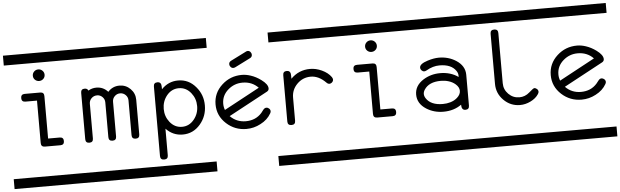

<svg xmlns="http://www.w3.org/2000/svg" viewBox="-56 -908 4568 1414"><g transform="rotate(-5 2228.0 -201.0)"><path d="M0 -620.8V-693.8H500V-620.8ZM0 219.2H500V292.2H0ZM293.5 -527.6Q293.5 -509.5 280.8 -497.3Q268.1 -485.1 250 -485.1Q231.9 -485.1 219.2 -497.3Q206.5 -509.5 206.5 -527.6Q206.5 -545.4 219.2 -558Q231.9 -570.6 250 -570.6Q268.1 -570.6 280.8 -558Q293.5 -545.4 293.5 -527.6ZM392.6 -28.6Q392.6 0 364.3 0H250Q221.2 0 221.2 -28.6V-342.5H135.7Q106.9 -342.5 106.9 -371.1Q106.9 -399.7 135.7 -399.7H250Q278.3 -399.7 278.3 -371.1V-57.1H364.3Q392.6 -57.1 392.6 -28.6Z M500 -620.8V-693.8H1000V-620.8ZM500 219.2H1000V292.2H500ZM949.7 -28.6Q949.7 0 921.4 0Q892.6 0 892.6 -28.6V-285.2Q892.6 -309.3 875.7 -325.9Q858.9 -342.5 835.4 -342.5Q812 -342.5 795.2 -325.9Q778.3 -309.3 778.3 -285.2V-28.6Q778.3 0 750 0Q721.2 0 721.2 -28.6V-285.2Q721.2 -309.3 704.6 -325.9Q688 -342.5 664.6 -342.5Q640.6 -342.5 623.8 -325.9Q606.9 -309.3 606.9 -285.2V-28.6Q606.9 0 578.6 0Q550.3 0 550.3 -28.6V-371.1Q550.3 -399.7 578.6 -399.7Q598.1 -399.7 605 -383.1Q632.3 -399.7 664.6 -399.7Q715.8 -399.7 750 -361.1Q784.2 -399.7 835.4 -399.7Q882.8 -399.7 916.3 -366.1Q949.7 -332.5 949.7 -285.2Z M1000 -620.8V-693.8H1500V-620.8ZM1000 219.2H1500V292.2H1000ZM1449.7 -199.7Q1449.7 -120.6 1399.4 -61.5Q1347.2 0 1269 0Q1196.8 0 1145.5 -54V143.1Q1145.5 171.4 1116.7 171.4Q1087.9 171.4 1087.9 143.1V-371.1Q1087.9 -399.7 1116.7 -399.7Q1137.7 -399.7 1143.1 -381.1Q1145.5 -373.3 1145.5 -345.7Q1196.8 -399.7 1269 -399.7Q1347.2 -399.7 1399.4 -337.6Q1449.7 -279.1 1449.7 -199.7ZM1392.6 -199.7Q1392.6 -255.4 1358.9 -297.4Q1322.8 -342.5 1269 -342.5Q1214.8 -342.5 1178.7 -297.4Q1145.5 -255.4 1145.5 -199.7Q1145.5 -144.3 1178.7 -102.3Q1214.8 -57.1 1269 -57.1Q1322.8 -57.1 1358.9 -102.3Q1392.6 -144.3 1392.6 -199.7Z M1826.7 -541.3Q1826.7 -524.4 1810.5 -516.8L1696.5 -459.5Q1689.5 -456.3 1682.6 -456.3Q1671.4 -456.3 1663.1 -465.3Q1654.8 -474.4 1654.8 -485.8Q1654.8 -502.7 1671.1 -510.5L1784.9 -567.6Q1791.7 -571.5 1798.8 -571.5Q1810.3 -571.5 1818.5 -562.3Q1826.7 -553 1826.7 -541.3ZM1928.5 -114.7Q1928.5 -107.4 1923.6 -99.1Q1897.9 -53.2 1845 -26.4Q1795.4 0 1740.2 0Q1654.8 0 1592.8 -56.6Q1528.6 -115.2 1528.6 -199.7Q1528.6 -284.4 1592.8 -343Q1654.8 -399.7 1740.2 -399.7Q1771.7 -399.7 1805.4 -388.4Q1843.8 -376 1881.1 -348.6Q1928.2 -314 1928.2 -283.4Q1928.2 -268.1 1913.3 -260.3L1624.8 -105Q1671.9 -57.1 1740.2 -57.1Q1813.7 -57.1 1858.9 -108.2Q1864.5 -115.2 1875.2 -129.3Q1886 -143.3 1898.9 -143.3Q1910.2 -143.3 1919.3 -134.8Q1928.5 -126.2 1928.5 -114.7ZM1856.4 -294.7Q1810.3 -342.5 1740.2 -342.5Q1679.2 -342.5 1633.3 -302.5Q1585.4 -261 1585.4 -199.7Q1585.4 -175.3 1594 -153.3Z M1956.3 -620.8V-693.8H2456.3V-620.8ZM1956.3 219.2H2456.3V292.2H1956.3ZM2406.5 -307.4Q2406.5 -295.7 2397.5 -287Q2388.4 -278.3 2376.7 -278.3Q2366 -278.3 2355.2 -289.8Q2303 -342.5 2244.4 -342.5Q2185.8 -342.5 2143.8 -300.7Q2101.8 -258.8 2101.8 -199.7V-28.6Q2101.8 0 2073 0Q2044.2 0 2044.2 -28.6V-371.1Q2044.2 -399.7 2073 -399.7Q2095.5 -399.7 2100.3 -378.2Q2101.8 -371.6 2101.8 -339.6Q2160.4 -399.7 2244.4 -399.7Q2287.8 -399.7 2330.8 -379.9Q2376.2 -358.9 2399.7 -325.7Q2406.5 -315.4 2406.5 -307.4Z M2456.3 -620.8V-693.8H2956.3V-620.8ZM2456.3 219.2H2956.3V292.2H2456.3ZM2749.8 -527.6Q2749.8 -509.5 2737.1 -497.3Q2724.4 -485.1 2706.3 -485.1Q2688.2 -485.1 2675.5 -497.3Q2662.8 -509.5 2662.8 -527.6Q2662.8 -545.4 2675.5 -558Q2688.2 -570.6 2706.3 -570.6Q2724.4 -570.6 2737.1 -558Q2749.8 -545.4 2749.8 -527.6ZM2848.9 -28.6Q2848.9 0 2820.6 0H2706.3Q2677.5 0 2677.5 -28.6V-342.5H2592Q2563.2 -342.5 2563.2 -371.1Q2563.2 -399.7 2592 -399.7H2706.3Q2734.6 -399.7 2734.6 -371.1V-57.1H2820.6Q2848.9 -57.1 2848.9 -28.6Z M2956.3 -620.8V-693.8H3456.3V-620.8ZM2956.3 219.2H3456.3V292.2H2956.3ZM3387 -28.6Q3387 0 3358.4 0Q3329.8 0 3329.8 -40.3Q3273.7 0 3196.5 0Q3126.2 0 3070.6 -35.4Q3006.6 -76.4 3006.6 -143.1Q3006.6 -209 3070.6 -249.8Q3126.2 -285.2 3196.5 -285.2Q3273.7 -285.2 3329.8 -245.1V-256.6Q3329.8 -273.7 3318.1 -290.8Q3283 -342.5 3196.5 -342.5Q3147.2 -342.5 3098.9 -314Q3088.6 -308.6 3081.8 -308.6Q3070.6 -308.6 3061.8 -317.6Q3053 -326.7 3053 -338.4Q3053 -366.2 3113 -385Q3159.4 -399.7 3196.5 -399.7Q3266.8 -399.7 3322.5 -364.3Q3387 -322.8 3387 -256.6ZM3329.8 -143.1Q3329.8 -169.7 3304 -192.4Q3282.5 -211.4 3252.7 -220.2Q3226.8 -228.3 3196.5 -228.3Q3108.2 -228.3 3073.5 -174.3Q3063.2 -158.2 3063.2 -143.1Q3063.2 -127 3073.5 -110.8Q3108.2 -57.1 3196.5 -57.1Q3226.8 -57.1 3252.7 -64.9Q3282.5 -73.7 3304 -92.8Q3329.8 -115.7 3329.8 -143.1Z M3456.3 -620.8V-693.8H3956.3V-620.8ZM3456.3 219.2H3956.3V292.2H3456.3ZM3906.5 -85.9Q3906.5 -78.4 3900.1 -68.6Q3880.1 -37.6 3840.6 -18.6Q3802.5 0 3762.9 0Q3692.6 0 3642.3 -50.3Q3592 -100.6 3592 -171.4V-542.2Q3592 -570.6 3620.8 -570.6Q3649.2 -570.6 3649.2 -542.2V-171.4Q3649.2 -124.3 3682.6 -90.7Q3716.1 -57.1 3762.9 -57.1Q3804.9 -57.1 3837.4 -85.9Q3869.9 -114.7 3876.7 -114.7Q3888.4 -114.7 3897.5 -106.1Q3906.5 -97.4 3906.5 -85.9Z M3956.3 -620.8V-693.8H4456.3V-620.8ZM3956.3 219.2H4456.3V292.2H3956.3ZM4406.5 -114.7Q4406.5 -107.4 4401.6 -99.1Q4375.7 -53.2 4323 -26.4Q4273.2 0 4218 0Q4132.6 0 4070.6 -56.6Q4006.6 -115.2 4006.6 -199.7Q4006.6 -284.4 4070.6 -343Q4132.6 -399.7 4218 -399.7Q4249.8 -399.7 4283.4 -388.4Q4321.5 -376 4359.1 -348.6Q4406 -314 4406 -283.4Q4406 -268.1 4391.4 -260.3L4102.8 -105Q4149.7 -57.1 4218 -57.1Q4291.7 -57.1 4336.7 -108.2Q4342.5 -115.2 4353.3 -129.3Q4364 -143.3 4376.7 -143.3Q4387.9 -143.3 4397.2 -134.8Q4406.5 -126.2 4406.5 -114.7ZM4334.2 -294.7Q4288.3 -342.5 4218 -342.5Q4157 -342.5 4111.1 -302.5Q4063.2 -261 4063.2 -199.7Q4063.2 -175.3 4072 -153.3Z"/></g></svg>

Font: EnergyBar
Style: Regular
Weight: 400
Italic angle: -10°
Version: 1.0 2000-03-28